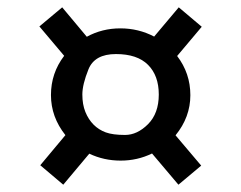

<svg xmlns="http://www.w3.org/2000/svg" viewBox="-20 -546 661 526"><path d="M222.4 -356.2Q205.6 -314.5 205.6 -287.1Q205.6 -259.8 213.9 -239.3Q222.2 -218.8 236.3 -204.6Q250.5 -190.4 269.8 -183.3Q289.1 -176.3 322.5 -176.3Q356 -176.3 385.5 -205.8Q415 -235.4 415 -287.1Q415 -338.9 385.5 -368.4Q356 -397.9 297.6 -397.9Q239.3 -397.9 222.4 -356.2ZM155.8 -393.1 87.9 -473.6 150.4 -525.9 217.8 -445.3Q259.8 -468.3 309.6 -468.3Q359.4 -468.3 402.3 -445.8L469.7 -525.9L532.7 -472.7L465.3 -392.6Q501.5 -345.2 501.5 -285.2Q501.5 -225.1 460.9 -175.3L531.2 -92.3L468.8 -40L396.5 -125.5Q356.4 -106 310.5 -106Q264.6 -106 224.6 -125L153.3 -40L90.3 -93.3L159.2 -175.8Q119.6 -225.6 119.6 -285.6Q119.6 -345.7 155.8 -393.1Z"/></svg>

Font: NoticiaText-Regular
Style: Regular
Weight: 400
Designer: JM Sole
Foundry: JM Sole
Version: Version 1.003